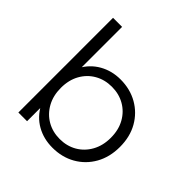

<svg xmlns="http://www.w3.org/2000/svg" viewBox="-193 -901 1064 1064"><g transform="rotate(45 339.0 -368.5)"><path d="M370 4.7Q301.2 4.7 246.1 -26.5Q190.9 -57.8 159 -117.8Q127.1 -177.9 127.1 -263Q127.1 -349 159.6 -408.4Q192.1 -467.7 247.2 -499Q302.4 -530.2 370 -530.2Q445.5 -530.2 504.8 -496.4Q564 -462.6 598.2 -402.7Q632.3 -342.8 632.3 -263Q632.3 -183.6 598.2 -123.2Q564 -62.9 504.8 -29.1Q445.5 4.7 370 4.7ZM99.1 0V-742H170.1V-369.7L160.1 -264L167.3 -158.3V0ZM364.9 -57.9Q420.7 -57.9 465 -83.5Q509.2 -109.2 535 -155.7Q560.7 -202.2 560.7 -263Q560.7 -324.8 535 -370.8Q509.2 -416.8 465 -442.2Q420.7 -467.6 364.9 -467.6Q309.1 -467.6 264.8 -442.2Q220.5 -416.8 194.7 -370.8Q169 -324.8 169 -263Q169 -202.2 194.7 -155.7Q220.5 -109.2 264.8 -83.5Q309.1 -57.9 364.9 -57.9Z"/></g></svg>

Font: Montserrat Thin
Style: Regular
Weight: 100
Designer: Julieta Ulanovsky
Foundry: Julieta Ulanovsky
Version: Version 9.000